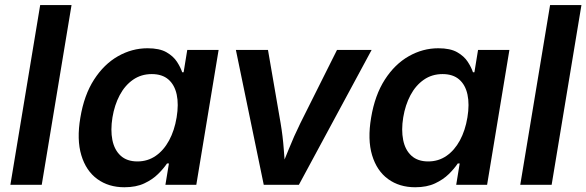

<svg xmlns="http://www.w3.org/2000/svg" viewBox="-20 -748 2373 777"><path d="M269.5 -727.5 148.9 0H22L142.6 -727.5Z M483.4 9.8Q419.4 9.8 373.8 -23.4Q328.1 -56.6 309.1 -119.9Q290 -183.1 305.2 -272Q320.3 -363.3 360.6 -425.8Q400.9 -488.3 457.5 -520.5Q514.2 -552.7 577.1 -552.7Q625.5 -552.7 653.6 -536.6Q681.6 -520.5 696.3 -497.8Q710.9 -475.1 717.3 -455.6H723.1L737.8 -545.9H864.7L774.4 0H649.4L663.6 -86.4H655.8Q642.1 -65.9 619.6 -43.7Q597.2 -21.5 564 -5.9Q530.8 9.8 483.4 9.8ZM536.1 -94.7Q577.6 -94.7 610.1 -117.2Q642.6 -139.6 664.3 -179.7Q686 -219.7 694.8 -272.9Q703.6 -326.2 695.1 -365.5Q686.5 -404.8 661.4 -426.5Q636.2 -448.2 594.2 -448.2Q551.3 -448.2 518.3 -425.3Q485.4 -402.3 464.4 -362.8Q443.4 -323.2 435.1 -272.9Q426.8 -221.7 434.8 -181.4Q442.9 -141.1 468.3 -117.9Q493.7 -94.7 536.1 -94.7Z M1047.4 0 934.6 -545.9H1064.5L1115.7 -249Q1124.5 -196.8 1128.4 -144Q1132.3 -91.3 1136.7 -37.1H1105Q1127.4 -91.3 1148.4 -143.8Q1169.4 -196.3 1195.3 -249L1343.8 -545.9H1483.9L1189.5 0Z M1660.2 9.8Q1596.2 9.8 1550.5 -23.4Q1504.9 -56.6 1485.8 -119.9Q1466.8 -183.1 1481.9 -272Q1497.1 -363.3 1537.4 -425.8Q1577.6 -488.3 1634.3 -520.5Q1690.9 -552.7 1753.9 -552.7Q1802.2 -552.7 1830.3 -536.6Q1858.4 -520.5 1873 -497.8Q1887.7 -475.1 1894 -455.6H1899.9L1914.6 -545.9H2041.5L1951.2 0H1826.2L1840.3 -86.4H1832.5Q1818.8 -65.9 1796.4 -43.7Q1773.9 -21.5 1740.7 -5.9Q1707.5 9.8 1660.2 9.8ZM1712.9 -94.7Q1754.4 -94.7 1786.9 -117.2Q1819.3 -139.6 1841.1 -179.7Q1862.8 -219.7 1871.6 -272.9Q1880.4 -326.2 1871.8 -365.5Q1863.3 -404.8 1838.1 -426.5Q1813 -448.2 1771 -448.2Q1728 -448.2 1695.1 -425.3Q1662.1 -402.3 1641.1 -362.8Q1620.1 -323.2 1611.8 -272.9Q1603.5 -221.7 1611.6 -181.4Q1619.6 -141.1 1645 -117.9Q1670.4 -94.7 1712.9 -94.7Z M2333 -727.5 2212.4 0H2085.4L2206.1 -727.5Z"/></svg>

Font: Inter SemiBold
Style: Italic
Weight: 600
Italic angle: -9.3988°
Designer: Rasmus Andersson
Foundry: rsms
Version: Version 4.001;git-66647c0bb